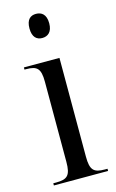

<svg xmlns="http://www.w3.org/2000/svg" viewBox="-117 -798 512 845"><g transform="rotate(-15 139.0 -375.0)"><path d="M138 -640C163 -640 184 -655 184 -695C184 -736 163 -750 138 -750C113 -750 94 -736 94 -695C94 -655 113 -640 138 -640ZM19 0H266V-10H254C204 -10 188 -24 188 -86V-536H26V-526H34C83 -526 99 -512 99 -451V-86C99 -24 83 -10 32 -10H19Z"/></g></svg>

Font: Noto Serif Display Condensed
Style: Regular
Weight: 400
Width: 3
Designer: Monotype Design Team
Foundry: Monotype Imaging Inc.
Version: Version 2.009